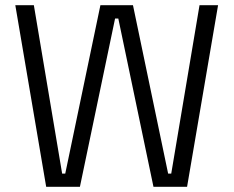

<svg xmlns="http://www.w3.org/2000/svg" viewBox="-20 -720 900 740"><path d="M158 0H288L423.5 -648.5H436L571.5 0H701L820.5 -700H749L640 -51H628L492.5 -700H367L231.5 -51H219.5L110.5 -700H39Z"/></svg>

Font: MCL Standard Light
Style: Regular
Weight: 300
Designer: Květoslav Bartoš
Foundry: Florian Karsten
Version: Version 1.001;Glyphs 3.2.3 (3260)